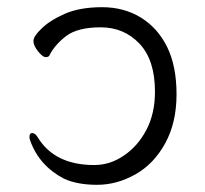

<svg xmlns="http://www.w3.org/2000/svg" viewBox="-20 -501 570 534"><path d="M158 -4Q89 -40 64 -110Q62 -115 62 -120Q62 -131 69 -131Q78 -131 85 -119Q132 -42 242 -42Q286 -42 324 -68Q363 -94 387 -139.5Q411 -185 411 -246Q411 -334 368 -379.5Q325 -425 260 -425Q195 -425 163 -400Q131 -375 117 -346Q114 -342 107 -342Q99 -342 86 -358Q73 -374 73 -387Q73 -400 95 -421Q118 -444 160 -462.5Q202 -481 264 -481Q325 -481 372 -452Q419 -423 445 -370Q471 -317 471 -238.5Q471 -160 439.5 -102.5Q408 -45 356.5 -16Q305 13 250 13Q195 13 158 -4ZM117 -346Z"/></svg>

Font: LXGW WenKai Lite Light
Style: Regular
Weight: 300
Designer: LXGW / Fontworks Inc.
Foundry: LXGW / Fontworks Inc.
Version: Version 1.511; March 25, 2025